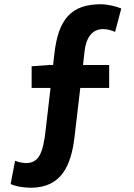

<svg xmlns="http://www.w3.org/2000/svg" viewBox="-20 -774 630 904"><path d="M129 -360H218L196 -171C183 -46 161 -8 103 -6C85 -7 68 -10 51 -17L30 92C48 102 82 109 124 110C270 110 315 5 331 -130L358 -360H494V-468H371L378 -532C385 -593 411 -637 466 -637C490 -637 508 -629 522 -624L551 -734C528 -744 485 -754 455 -754C314 -754 254 -682 236 -520L230 -468H211L129 -462Z"/></svg>

Font: Noto Sans CJK TC
Style: Bold
Weight: 700
Designer: Ryoko NISHIZUKA 西塚涼子 (kana, bopomofo & ideographs); Paul D. Hunt (Latin, Greek & Cyrillic); Sandoll Communications 산돌커뮤니
Foundry: Adobe
Version: Version 2.004;hotconv 1.0.118;makeotfexe 2.5.65603